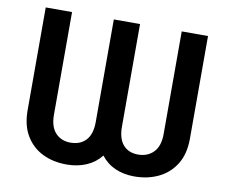

<svg xmlns="http://www.w3.org/2000/svg" viewBox="-80 -828 1111 937"><g transform="rotate(10 475.5 -359.5)"><path d="M73.2 -218.8V-727.5H203.6V-218.8Q203.6 -159.2 231.9 -128.9Q260.3 -98.6 306.2 -98.6Q355 -98.6 382.8 -128.9Q410.6 -159.2 410.6 -218.8V-727.5H540.5V-218.8Q540.5 -159.2 567.4 -128.9Q594.2 -98.6 641.1 -98.6Q688.5 -98.6 717.8 -128.9Q747.1 -159.2 747.1 -218.8V-727.5H877.4V-218.8Q877.4 -143.6 846.2 -92.8Q814.9 -42 761.5 -16.1Q708 9.8 641.1 9.8Q588.9 9.8 546.6 -8.8Q504.4 -27.3 476.1 -64.5Q446.8 -27.3 403.1 -8.8Q359.4 9.8 306.2 9.8Q238.8 9.8 186.3 -16.1Q133.8 -42 103.5 -92.8Q73.2 -143.6 73.2 -218.8Z"/></g></svg>

Font: Inter-SemiBold
Style: Regular
Weight: 600
Designer: Rasmus Andersson
Foundry: rsms
Version: Version 4.000;git-a52131595